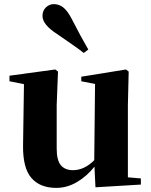

<svg xmlns="http://www.w3.org/2000/svg" viewBox="-20 -894 731 931"><path d="M408.2 -653.8 386.2 -637.2Q357.9 -660.2 256.8 -729Q186 -774.4 186 -816.9Q186 -842.3 202.6 -858.2Q219.2 -874 241.2 -874Q266.1 -874 286.4 -858.2Q306.6 -842.3 325.2 -807.1Q375.5 -709.5 408.2 -653.8ZM600.1 -34.2 663.1 -28.8V1L442.9 14.2L438 -85.9Q401.4 -39.6 353.3 -11.2Q305.2 17.1 252.9 17.1Q173.8 17.1 132.1 -31.2Q90.3 -79.6 91.8 -189L96.2 -485.8L25.9 -500V-526.9L248 -557.1L261.2 -546.9L254.9 -383.8V-173.8Q254.9 -116.7 275.1 -92.8Q295.4 -68.8 334 -68.8Q388.7 -68.8 437 -117.2L440.9 -486.8L374 -500V-522L590.8 -557.1L604 -546.9L600.1 -383.8Z"/></svg>

Font: Noto Serif JP Black
Style: Regular
Weight: 900
Designer: Ryoko NISHIZUKA  (kana & ideographs); Frank Grießhammer (Latin, Greek & Cyrillic); Wenlong ZHANG  (bopomofo); Sandoll Co
Foundry: Adobe Systems Incorporated
Version: Version 1.001;PS 1.001;hotconv 16.6.54;makeotf.lib2.5.65590